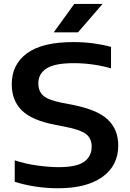

<svg xmlns="http://www.w3.org/2000/svg" viewBox="-20 -968 675 997"><path d="M283 9.5Q221.5 9.5 164.2 0.8Q107 -8 56.5 -24V-135.5Q109.5 -117.5 172 -108.8Q234.5 -100 284.5 -100Q377 -100 416.5 -127.8Q456 -155.5 456 -206.5Q456 -250 425.8 -272.5Q395.5 -295 319.5 -309.5L264.5 -320.5Q146 -343 93.5 -394.5Q41 -446 41 -530.5Q41 -633.5 120.5 -691.5Q200 -749.5 360 -749.5Q415.5 -749.5 465.5 -742.8Q515.5 -736 556.5 -724.5V-613Q514.5 -625.5 464 -632.8Q413.5 -640 363 -640Q263.5 -640 221.2 -612.2Q179 -584.5 179 -535.5Q179 -493.5 205.2 -470.8Q231.5 -448 300.5 -434.5L355.5 -424Q485.5 -398.5 539.8 -347Q594 -295.5 594 -213Q594 -108 511.8 -49.2Q429.5 9.5 283 9.5ZM259 -800 365.5 -947.5H512.5L385 -800Z"/></svg>

Font: Encode Sans Expanded SemiBold
Style: Regular
Weight: 600
Width: 7
Designer: Multiple Designers
Foundry: Impallari Type
Version: Version 3.000; ttfautohint (v1.8.3) -l 8 -r 50 -G 200 -x 14 